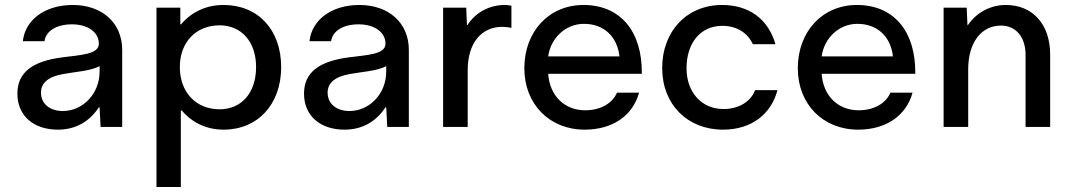

<svg xmlns="http://www.w3.org/2000/svg" viewBox="-20 -511 4313 773"><path d="M273 -491C161 -491 81 -431 72 -345H159C165 -387 208 -413 270 -413C334 -413 378 -381 378 -335C378 -292 306 -290 230 -280C107 -264 50 -217 50 -134C50 -45 115 11 213 11C284 11 340 -21 378 -79H381L385 0H472V-310C472 -419 391 -491 273 -491ZM233 -64C181 -64 145 -93 145 -138C145 -178 176 -203 235 -213C282 -222 346 -225 381 -245V-223C381 -133 313 -64 233 -64Z M880 -491C813 -491 753 -465 709 -413H706V-480H610V242H708V-66H712C756 -14 816 11 880 11C1018 11 1112 -91 1112 -241C1112 -391 1019 -491 880 -491ZM864 -71C769 -71 704 -140 704 -241C704 -341 769 -409 864 -409C953 -409 1011 -342 1011 -241C1011 -138 953 -71 864 -71Z M1427 -491C1315 -491 1235 -431 1226 -345H1313C1319 -387 1362 -413 1424 -413C1488 -413 1532 -381 1532 -335C1532 -292 1460 -290 1384 -280C1261 -264 1204 -217 1204 -134C1204 -45 1269 11 1367 11C1438 11 1494 -21 1532 -79H1535L1539 0H1626V-310C1626 -419 1545 -491 1427 -491ZM1387 -64C1335 -64 1299 -93 1299 -138C1299 -178 1330 -203 1389 -213C1436 -222 1500 -225 1535 -245V-223C1535 -133 1467 -64 1387 -64Z M2012 -491C1952 -491 1895 -462 1862 -410H1860L1857 -480H1764V0H1863V-228C1863 -337 1917 -403 2003 -403C2013 -403 2028 -401 2039 -399V-488C2028 -490 2020 -491 2012 -491Z M2329 -491C2190 -491 2091 -384 2091 -236C2091 -92 2192 11 2334 11C2445 11 2527 -44 2553 -138H2464C2445 -94 2397 -67 2336 -67C2252 -67 2193 -126 2187 -214H2564C2566 -387 2476 -491 2329 -491ZM2331 -415C2411 -415 2465 -364 2474 -284H2187C2197 -357 2256 -415 2331 -415Z M2891 11C3003 11 3084 -49 3110 -148H3020C3003 -102 2954 -72 2893 -72C2805 -72 2744 -139 2744 -236C2744 -339 2801 -407 2888 -407C2946 -407 2990 -379 3011 -333H3102C3073 -434 2996 -491 2887 -491C2746 -491 2646 -386 2646 -237C2646 -91 2747 11 2891 11Z M3430 -491C3291 -491 3192 -384 3192 -236C3192 -92 3293 11 3435 11C3546 11 3628 -44 3654 -138H3565C3546 -94 3498 -67 3437 -67C3353 -67 3294 -126 3288 -214H3665C3667 -387 3577 -491 3430 -491ZM3432 -415C3512 -415 3566 -364 3575 -284H3288C3298 -357 3357 -415 3432 -415Z M4029 -491C3969 -491 3911 -461 3877 -410H3875L3872 -480H3779V0H3878V-232C3878 -340 3931 -408 4010 -408C4070 -408 4109 -362 4109 -290V0H4208V-291C4208 -413 4138 -491 4029 -491Z"/></svg>

Font: UULA Sans Medium
Style: Regular
Weight: 500
Designer: Mohamed Gaber, Laura Garcia Mut
Foundry: Kief Type Foundry
Version: Version 3.006;hotconv 1.0.109;makeotfexe 2.5.65596